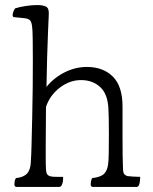

<svg xmlns="http://www.w3.org/2000/svg" viewBox="-20 -820 605 760"><path d="M47 -80Q37 -80 37 -90Q37 -94 38 -101.5Q39 -109 43 -115Q73 -118 87 -133Q101 -148 102 -179Q104 -206 105 -253Q106 -300 107.5 -357Q109 -414 109.5 -473Q110 -532 110 -583Q110 -627 109.5 -664.5Q109 -702 107 -715Q105 -733 99 -739.5Q93 -746 77 -748L37 -752Q30 -752 30 -760Q30 -766 33 -774Q36 -782 40 -787Q59 -793 83.5 -796.5Q108 -800 127 -800Q150 -800 162.5 -793.5Q175 -787 173 -761Q172 -736 170 -691.5Q168 -647 166.5 -591Q165 -535 164 -476Q193 -512 235.5 -533.5Q278 -555 324 -555Q388 -555 426.5 -517Q465 -479 465 -398V-277Q465 -233 465.5 -202.5Q466 -172 467 -148Q468 -134 473 -129.5Q478 -125 484 -123Q491 -122 506.5 -121Q522 -120 535 -120Q535 -115 534 -105Q533 -95 531 -90Q528 -80 520 -80H349Q339 -80 339 -90Q339 -94 340 -101.5Q341 -109 345 -115Q379 -119 392 -132Q405 -145 408 -170Q410 -182 410.5 -217Q411 -252 411 -293Q411 -324 410.5 -351Q410 -378 409 -392Q406 -448 377 -475Q348 -502 304 -503Q258 -504 218 -474Q178 -444 162 -397Q162 -355 161.5 -316.5Q161 -278 161 -246Q161 -217 161 -192.5Q161 -168 162 -150Q163 -134 168 -128.5Q173 -123 185 -121Q192 -120 206 -120Q220 -120 230 -120Q230 -115 229.5 -107Q229 -99 227 -94Q224 -84 220 -82Q216 -80 214 -80Z"/></svg>

Font: Gowun Batang
Style: Regular
Weight: 400
Designer: Yanghee Ryu
Foundry: Yanghee Ryu
Version: Version 2.000